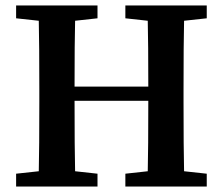

<svg xmlns="http://www.w3.org/2000/svg" viewBox="-20 -683 816 703"><path d="M737 -616 654 -607Q652 -524 652 -353V-310Q652 -141 654 -56L737 -47V0H439V-47L521 -56Q523 -137 523 -314H253Q253 -138 255 -56L337 -47V0H39V-47L122 -56Q124 -139 124 -310V-353Q124 -522 122 -607L39 -616V-663H337V-616L255 -607Q253 -528 253 -366H523Q523 -527 521 -607L439 -616V-663H737Z"/></svg>

Font: TypoPRO Source Serif Pro
Style: Regular
Weight: 600
Designer: Frank Grießhammer
Foundry: Adobe Systems Incorporated
Version: Version 1.017;PS 1.0;hotconv 1.0.79;makeotf.lib2.5.61930